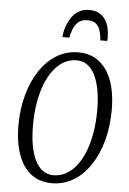

<svg xmlns="http://www.w3.org/2000/svg" viewBox="-65 -1048 743 1104"><g transform="rotate(5 307.0 -495.5)"><path d="M276 10Q218.5 10 177 -14Q135.5 -38 109 -80.5Q82.5 -123 69.5 -179.8Q56.5 -236.5 56.5 -302Q56.5 -399 79.2 -481.2Q102 -563.5 143.2 -624.8Q184.5 -686 240.8 -719.5Q297 -753 364.5 -753Q421 -753 462.5 -729Q504 -705 531 -662.5Q558 -620 570.8 -563.5Q583.5 -507 583.5 -441Q583.5 -344 561 -261.8Q538.5 -179.5 497.2 -118.2Q456 -57 399.8 -23.5Q343.5 10 276 10ZM282 -36.5Q320 -36.5 353.2 -54.5Q386.5 -72.5 413.5 -106.5Q440.5 -140.5 459.8 -188.8Q479 -237 489.8 -298.2Q500.5 -359.5 500.5 -430.5Q500.5 -493 491.5 -543.8Q482.5 -594.5 464.8 -631Q447 -667.5 420.5 -687Q394 -706.5 358 -706.5Q320 -706.5 286.8 -688.5Q253.5 -670.5 226.8 -636.5Q200 -602.5 180.5 -554Q161 -505.5 150.5 -444.5Q140 -383.5 140 -312.5Q140 -250 148.8 -199.2Q157.5 -148.5 175.2 -112Q193 -75.5 219.8 -56Q246.5 -36.5 282 -36.5ZM406.5 -1001Q439.5 -1001 462 -988.5Q484.5 -976 498.2 -955Q512 -934 518 -907.8Q524 -881.5 524 -854Q524 -848 523.8 -842.8Q523.5 -837.5 522.5 -832.5H482.5Q482.5 -838 482.2 -843.2Q482 -848.5 481 -854.5Q478 -875 471 -895.2Q464 -915.5 447.5 -928.5Q431 -941.5 400 -941.5Q366.5 -941.5 347 -924.2Q327.5 -907 318 -882Q308.5 -857 304.5 -832.5H264.5Q264.5 -842 266 -851.5Q267.5 -861 270 -870.5Q279 -905.5 295.8 -935.2Q312.5 -965 339.8 -983Q367 -1001 406.5 -1001Z"/></g></svg>

Font: Merriweather 24pt SemiCondensed Light
Style: Italic
Weight: 300
Width: 4
Italic angle: -7.8°
Designer: Eben Sorkin
Foundry: Eben Sorkin
Version: Version 2.101